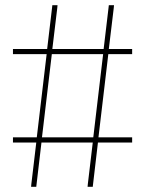

<svg xmlns="http://www.w3.org/2000/svg" viewBox="-20 -730 595 741"><path d="M398 -521H480H490V-541H480H400L419 -699L420 -710H400L399 -701L380 -541H182L201 -699L202 -710H182L181 -701L162 -541H40H30V-521H40H160L122 -200H40H30V-180H40H120L101 -20L100 -9H120L121 -18L140 -180H338L319 -20L318 -9H338L339 -18L358 -180H480H490V-200H480H360ZM378 -521 340 -200H142L180 -521Z"/></svg>

Font: Nordica Plus
Style: NordicaClassicUltraLight
Weight: 300
Version: Version 1